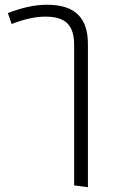

<svg xmlns="http://www.w3.org/2000/svg" viewBox="-20 -591 493 808"><path d="M178 -571C123 -571 71 -558 13 -536L29 -490C81 -510 128 -521 171 -521C257 -521 292 -484 292 -402V189L350 197V-405C350 -515 297 -571 178 -571Z"/></svg>

Font: FiraGO Light
Style: Regular
Weight: 300
Designer: bBox Type
Foundry: bBox Type GmbH
Version: Version 1.001;PS 001.001;hotconv 1.0.88;makeotf.lib2.5.64775